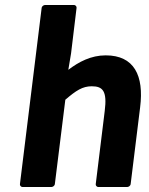

<svg xmlns="http://www.w3.org/2000/svg" viewBox="-20 -738 598 770"><path d="M60 0C59 5 63 12 71 12H186C191 12 199 8 200 0L242 -338C285 -375 311 -392 348 -392C393 -392 410 -372 400 -293L364 0C363 5 367 12 375 12H490C495 12 503 8 504 0L542 -308C558 -435 518 -516 404 -516C345 -516 296 -490 254 -458L265 -524L287 -706C288 -711 284 -718 276 -718H161C156 -718 148 -714 147 -706Z"/></svg>

Font: Falling Sky
Style: BdObl
Weight: 700
Designer: Paul D. Hunt
Foundry: Adobe Systems Incorporated
Version: Version 1.02